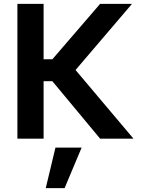

<svg xmlns="http://www.w3.org/2000/svg" viewBox="-20 -720 733 997"><path d="M70.3 0V-700H206.4V-412.2H251.9L499.9 -700H665.5L372.3 -356.5L673.1 0H499.9L251.9 -298.3H206.4V0ZM217.5 257 268 46.4H403.9L315.4 257Z"/></svg>

Font: Envelope Sans Variable
Style: Regular
Weight: 500
Designer: Andreas Rasmussen / Norman Anderson
Foundry: mail.de GmbH
Version: Version 1.150